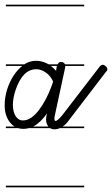

<svg xmlns="http://www.w3.org/2000/svg" viewBox="-25 -562 479 821"><path d="M335 -14H231Q220 -9 209 -9Q198 -9 189 -14H98Q87 -11 75 -11Q63 -11 52 -14H0V-21H37Q27 -27 19 -37Q8 -50 1.5 -68.5Q-5 -87 -5 -112Q-5 -146 5.5 -179.5Q16 -213 34 -240Q50 -264 70 -280H0V-287H79Q102 -302 129 -302Q152 -302 173 -292Q178 -290 183 -287H221Q223 -289 225 -292Q229 -297 235 -297Q245 -297 249 -292Q252 -290 253 -287H335V-280H254V-275L209 -66Q207 -58 208 -51Q208 -46 212 -45Q216 -44 224 -51Q232 -58 241 -69L401 -277Q408 -285 414 -285Q420 -285 427 -279Q434 -273 434 -266Q434 -260 429 -256L269 -47Q257 -30 243 -21H335ZM192 -185Q196 -195 198 -200.5Q200 -206 202 -213Q192 -237 171.5 -251.5Q151 -266 131 -266Q101 -266 79.5 -244.5Q58 -223 43 -181Q30 -144 30 -112Q30 -100 33 -87.5Q36 -75 41.5 -66Q47 -57 55 -52Q63 -47 73 -47Q92 -47 109.5 -59.5Q127 -72 142 -92Q157 -112 170 -136.5Q183 -161 192 -185ZM335 239H0V232H335ZM335 -535H0V-542H335ZM172 -51Q172 -64 176 -77Q148 -37 117 -21H182Q172 -33 172 -51ZM215 -259Q215 -262 216 -268Q217 -273 218 -280H193Q204 -271 215 -259Z"/></svg>

Font: Gruenewald VA 1. Klasse
Style: Regular
Weight: 400
Designer: Peter Wiegel
Foundry: Peter Wiegel, nach dem Schriftentwurf von Dr. H. Gr¸newald
Version: Version 0.007